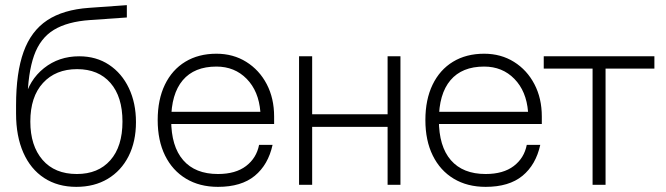

<svg xmlns="http://www.w3.org/2000/svg" viewBox="-20 -719 2591 747"><path d="M42.5 -309.5Q42.5 -436.5 71.8 -517.5Q101 -598.5 163.5 -640Q226 -681.5 326.5 -688.5L473.5 -699V-651L330.5 -641Q242.5 -635 189.5 -602.8Q136.5 -570.5 112.5 -503Q88.5 -435.5 86.5 -323L75 -330.5Q93 -407.5 151 -453.8Q209 -500 288 -500Q354.5 -500 404.2 -467Q454 -434 481.5 -376Q509 -318 509 -244Q509 -168 480.2 -111.2Q451.5 -54.5 399.2 -23.2Q347 8 277 8Q204.5 8 151.8 -26.5Q99 -61 70.8 -125Q42.5 -189 42.5 -277ZM279 -42Q362 -42 409.2 -95.5Q456.5 -149 456.5 -246Q456.5 -342.5 409.8 -396.2Q363 -450 280 -450Q196.5 -450 147.2 -396.2Q98 -342.5 98 -246Q98 -152 145.5 -97Q193 -42 279 -42Z M593.5 -252Q593.5 -172 622.2 -113.8Q651 -55.5 703.8 -23.8Q756.5 8 828 8Q919 8 971.2 -35Q1023.5 -78 1040.5 -155.5H988Q978 -104 937.2 -73Q896.5 -42 828 -42Q739.5 -42 692.8 -95.8Q646 -149.5 646 -252Q646 -353.5 691 -406.8Q736 -460 822 -460Q893 -460 939.8 -412.2Q986.5 -364.5 993 -284H637.5V-236.5H1046.5V-265.5Q1046.5 -336.5 1017.8 -391.5Q989 -446.5 938.2 -478.2Q887.5 -510 822 -510Q752.5 -510 701 -478.8Q649.5 -447.5 621.5 -389.5Q593.5 -331.5 593.5 -252Z M1143.5 -500V0H1194.5V-225.5H1488V0H1538V-500H1488V-274.5H1194.5V-500Z M1635 -252Q1635 -172 1663.8 -113.8Q1692.5 -55.5 1745.2 -23.8Q1798 8 1869.5 8Q1960.5 8 2012.8 -35Q2065 -78 2082 -155.5H2029.5Q2019.5 -104 1978.8 -73Q1938 -42 1869.5 -42Q1781 -42 1734.2 -95.8Q1687.5 -149.5 1687.5 -252Q1687.5 -353.5 1732.5 -406.8Q1777.5 -460 1863.5 -460Q1934.5 -460 1981.2 -412.2Q2028 -364.5 2034.5 -284H1679V-236.5H2088V-265.5Q2088 -336.5 2059.2 -391.5Q2030.5 -446.5 1979.8 -478.2Q1929 -510 1863.5 -510Q1794 -510 1742.5 -478.8Q1691 -447.5 1663 -389.5Q1635 -331.5 1635 -252Z M2526 -500H2095.5V-452H2285.5V0H2336V-452H2526Z"/></svg>

Font: Overused Grotesk Light
Style: Regular
Weight: 300
Designer: RandomMaerks
Version: Version 0.005